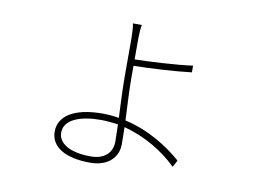

<svg xmlns="http://www.w3.org/2000/svg" viewBox="-70 -680 1096 824"><g transform="rotate(10 478.0 -268.5)"><path d="M196 -63.9C196 3.2 259.9 41.9 369 41.9C448.9 41.9 489 -5 489 -57.9C489 -77.8 489 -104 487.9 -133.9C578.8 -110.8 663.7 -59.3 720.9 -2.1L736.9 -32C679 -83.1 590.9 -139.9 486.9 -163C484 -226.9 480.1 -297.9 480.1 -349.1V-399.9C546.2 -400.9 663 -407 731.9 -415.8V-445C659.8 -435 544 -429 480.1 -427.9V-518.1C480.1 -535.2 482.2 -570 485.1 -578.8H446C448.9 -570.7 451 -536.2 451 -518.1V-349.1C451 -300.1 454.2 -230.1 457 -169C433.9 -172.9 409.8 -175.1 384.9 -175.1C262.1 -175.1 196 -131.7 196 -63.9ZM383.9 -147C408.7 -147 433.2 -143.8 458.1 -141C459.2 -110.1 459.9 -84.2 459.9 -66.1C459.9 -19.2 427.9 14.9 366.8 14.9C272.7 14.9 224.1 -18.8 224.1 -63.9C224.1 -121.1 293 -147 383.9 -147Z"/></g></svg>

Font: Karasuma Gothic
Style: Thin
Weight: 200
Designer: Rasmus Andersson / Ryoko Ishizuka
Foundry: rsms
Version: Version 1.00